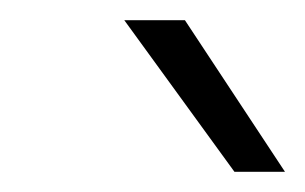

<svg xmlns="http://www.w3.org/2000/svg" viewBox="-20 -730 302 190"><path d="M103 -710H163L262 -560H212Z"/></svg>

Font: Retni Sans Light
Style: Italic
Weight: 300
Italic angle: -8°
Designer: Vitaly Kuzmin
Foundry: ParaType Ltd.
Version: Version 1.00;June 10, 2019;FontCreator 11.5.0.2425 64-bit; t